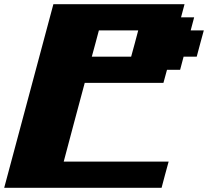

<svg xmlns="http://www.w3.org/2000/svg" viewBox="-20 -895 991 915"><path d="M0 0H750Q755.4 -21 766.6 -62.5Q777.8 -104 783.7 -125H283.7Q300.3 -187.5 333.5 -312.5Q366.7 -437.5 383.8 -500H758.8L775.9 -562.5H838.4L855 -625H917.5Q922.9 -645.5 934.1 -687.3Q945.3 -729 951.2 -750H888.7L905.3 -812.5H842.8L859.4 -875H234.4Q195.3 -729 117.2 -437.5Q39.1 -146 0 0ZM605 -625H417.5Q423.3 -646 434.6 -687.7Q445.8 -729.5 451.2 -750H638.7Q633.3 -729.5 622.1 -687.5Q610.8 -645.5 605 -625Z"/></svg>

Font: Faithful 32x
Style: BoldOblique
Weight: 400
Foundry: Faithful Resource Pack
Version: Version 1.0; January 27, 2023